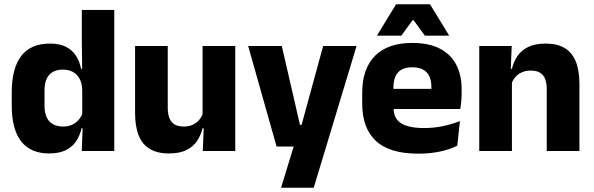

<svg xmlns="http://www.w3.org/2000/svg" viewBox="-20 -707 2780 899"><path d="M209.5 11.5Q123.5 11.5 79.2 -45Q35 -101.5 35 -213V-273.5Q35 -387 79.5 -445Q124 -503 214 -503Q258 -503 287.5 -488.5Q317 -474 334.8 -447.5Q352.5 -421 359.5 -385H401L365 -286Q364 -316.5 353 -337.5Q342 -358.5 322.2 -369.8Q302.5 -381 274.5 -381Q232.5 -381 210.5 -356.5Q188.5 -332 188.5 -283V-212.5Q188.5 -164 210.8 -139.2Q233 -114.5 276.5 -114.5Q299.5 -114.5 317.8 -123Q336 -131.5 348.8 -146.5Q361.5 -161.5 367.5 -180.5L405 -106.5H362Q354.5 -73.5 337 -46.5Q319.5 -19.5 288.5 -4Q257.5 11.5 209.5 11.5ZM363 0 367.5 -124.5 365 -150.5V-349.5V-371L363 -513.5V-660.5H515V0Z M765.5 -491.5V-202.5Q765.5 -175.5 772.5 -155.8Q779.5 -136 796 -125.2Q812.5 -114.5 841 -114.5Q865 -114.5 882.8 -123Q900.5 -131.5 912.8 -146Q925 -160.5 931 -178L954.5 -106.5H928.5Q920.5 -73.5 902.2 -46.5Q884 -19.5 852.2 -4Q820.5 11.5 771 11.5Q716.5 11.5 681.2 -9.8Q646 -31 629.2 -73Q612.5 -115 612.5 -178V-491.5ZM1081.5 -491.5V0H929.5L934.5 -123L928.5 -137V-491.5Z M1464.5 -122.5 1382.5 -87 1493 -491.5H1649.5L1449 172H1296L1372.5 -78L1444.5 -21H1275L1142 -491.5H1299.5L1384.5 -122.5Z M1938 12.5Q1804 12.5 1740 -47.2Q1676 -107 1676 -221.5V-272.5Q1676 -385.5 1736 -445.8Q1796 -506 1910.5 -506Q1987.5 -506 2038.8 -479.8Q2090 -453.5 2115.8 -405Q2141.5 -356.5 2141.5 -288.5V-272Q2141.5 -253 2139.8 -233.2Q2138 -213.5 2135 -196.5H1997Q1999 -225.5 1999.5 -251.2Q2000 -277 2000 -298Q2000 -328.5 1990.5 -349.2Q1981 -370 1961.2 -381Q1941.5 -392 1910.5 -392Q1864.5 -392 1843.2 -367.2Q1822 -342.5 1822 -297V-252L1823 -235.5V-200.5Q1823 -181.5 1829.2 -164.5Q1835.5 -147.5 1851.2 -134.8Q1867 -122 1894.8 -114.8Q1922.5 -107.5 1965.5 -107.5Q2011 -107.5 2053 -116.2Q2095 -125 2133.5 -140L2121 -25Q2087 -7.5 2040.5 2.5Q1994 12.5 1938 12.5ZM1757 -196.5V-291H2104V-196.5ZM1834.5 -687H1993.5L2082 -542V-540H1969.5L1916.5 -612.5H1912L1859 -540H1746V-542Z M2540 0V-289Q2540 -316 2533 -335.8Q2526 -355.5 2509.5 -366Q2493 -376.5 2464.5 -376.5Q2441 -376.5 2423 -368.2Q2405 -360 2392.8 -345.8Q2380.5 -331.5 2374.5 -313.5L2351 -385H2377Q2385 -418.5 2403.2 -445Q2421.5 -471.5 2453.5 -487.2Q2485.5 -503 2534.5 -503Q2589.5 -503 2624.5 -481.8Q2659.5 -460.5 2676.2 -418.5Q2693 -376.5 2693 -313.5V0ZM2224 0V-491.5H2376L2371 -368.5L2377 -354V0Z"/></svg>

Font: Anek Odia Medium
Style: Bold
Weight: 700
Version: Version 1.003